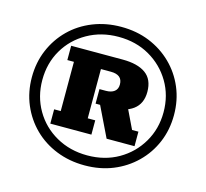

<svg xmlns="http://www.w3.org/2000/svg" viewBox="-92 -702 875 817"><g transform="rotate(15 346.0 -293.0)"><path d="M346 12Q279 12 221.5 -11Q164 -34 122 -75.5Q80 -117 56.5 -172.5Q33 -228 33 -293Q33 -358 56.5 -413.5Q80 -469 122 -510.5Q164 -552 221.5 -575Q279 -598 346 -598Q414 -598 470.5 -575Q527 -552 569.5 -510.5Q612 -469 635.5 -413.5Q659 -358 659 -293Q659 -228 635.5 -172.5Q612 -117 569.5 -75.5Q527 -34 470.5 -11Q414 12 346 12ZM346 -32Q423 -32 483 -66.5Q543 -101 578 -160.5Q613 -220 613 -293Q613 -367 578 -426Q543 -485 483 -519.5Q423 -554 346 -554Q270 -554 209 -519.5Q148 -485 113.5 -426Q79 -367 79 -293Q79 -220 113.5 -160.5Q148 -101 209 -66.5Q270 -32 346 -32ZM160 -122V-185H189V-402H160V-465H387Q453 -465 488.5 -439.5Q524 -414 524 -359Q524 -307 488.5 -280.5Q453 -254 387 -254H360L455 -286L503 -186H531V-122H408L344 -254H324V-318H352Q376 -318 389.5 -328.5Q403 -339 403 -359Q403 -381 390 -391.5Q377 -402 352 -402H308V-185H341V-122Z"/></g></svg>

Font: Rokkitt ExtraBold
Style: Regular
Weight: 800
Version: Version 3.103